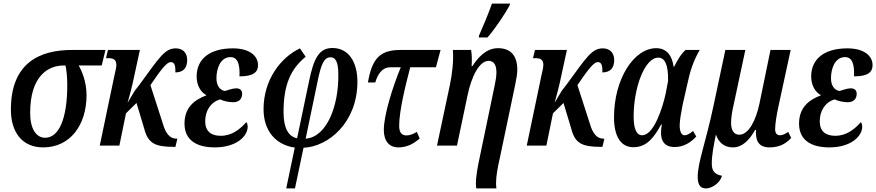

<svg xmlns="http://www.w3.org/2000/svg" viewBox="-20 -816 4910 1076"><path d="M222 10C374 10 465 -116 465 -283C465 -358 438 -420 421 -449H550L571 -536H383C204 -536 41 -465 41 -202C41 -75 104 10 222 10ZM233 -44C182 -44 149 -95 149 -183C149 -397 256 -449 336 -449H347C352 -428 357 -387 357 -340C357 -145 308 -44 233 -44Z M974 -39H968C931 -39 908 -70 893 -122L823 -339C869 -405 910 -468 937 -468C959 -468 964 -447 963 -410C1009 -411 1029 -436 1029 -480C1029 -513 1011 -545 965 -545C903 -545 872 -492 765 -346L735 -307L695 -240C705 -275 717 -321 723 -347L764 -536H585L574 -490H587C614 -490 632 -483 632 -453C632 -438 628 -422 620 -387L539 0H649L686 -181L745 -239L788 -96C809 -14 847 7 953 7H963Z M1184 10C1304 10 1368 -52 1368 -106C1368 -118 1364 -129 1360 -131C1326 -93 1281 -55 1217 -55C1163 -55 1130 -80 1130 -136C1130 -196 1161 -244 1214 -259C1228 -251 1262 -243 1286 -243C1321 -243 1337 -263 1337 -291C1337 -309 1326 -321 1304 -321C1283 -321 1260 -311 1240 -306C1210 -312 1193 -338 1193 -378C1193 -428 1213 -496 1272 -496C1314 -496 1325 -451 1322 -388C1402 -388 1426 -413 1426 -451C1426 -502 1380 -545 1285 -545C1157 -545 1082 -487 1082 -387C1082 -339 1104 -300 1136 -283L1135 -281C1071 -257 1014 -215 1014 -123C1014 -39 1071 10 1184 10Z M1584 240H1633L1681 12C1822 6 1983 -131 1983 -358C1983 -467 1935 -547 1843 -547C1767 -547 1738 -487 1712 -361L1645 -41C1597 -51 1569 -96 1569 -188C1569 -341 1609 -429 1693 -498L1661 -545C1555 -495 1457 -371 1457 -204C1457 -79 1529 -3 1632 11ZM1693 -39 1759 -356C1779 -455 1795 -495 1833 -495C1859 -495 1876 -471 1876 -401C1879 -225 1812 -47 1693 -39Z M2213 10C2259 10 2297 -9 2332 -40L2316 -77C2297 -65 2276 -57 2258 -57C2231 -57 2217 -74 2217 -111C2217 -194 2252 -336 2279 -439H2423L2449 -536H2224C2111 -536 2065 -490 2042 -354H2083C2097 -401 2122 -439 2168 -439H2226C2181 -330 2131 -172 2131 -88C2131 -24 2162 10 2213 10Z M2663 -606H2712C2754 -654 2812 -741 2835 -784L2839 -796H2737C2720 -746 2684 -660 2665 -618ZM2649 240H2762C2761 232 2760 222 2760 209C2760 170 2769 123 2781 70L2867 -340C2875 -379 2879 -403 2879 -426C2879 -505 2841 -546 2771 -546C2703 -546 2658 -492 2627 -445H2623C2625 -474 2625 -511 2620 -536H2518C2523 -478 2514 -399 2501 -339L2429 0H2541L2599 -276C2623 -395 2669 -475 2718 -475C2750 -475 2762 -449 2762 -410C2762 -390 2758 -363 2752 -336L2670 58C2658 114 2647 170 2647 212C2647 221 2648 232 2649 240Z M3367 -39H3361C3324 -39 3301 -70 3286 -122L3216 -339C3262 -405 3303 -468 3330 -468C3352 -468 3357 -447 3356 -410C3402 -411 3422 -436 3422 -480C3422 -513 3404 -545 3358 -545C3296 -545 3265 -492 3158 -346L3128 -307L3088 -240C3098 -275 3110 -321 3116 -347L3157 -536H2978L2967 -490H2980C3007 -490 3025 -483 3025 -453C3025 -438 3021 -422 3013 -387L2932 0H3042L3079 -181L3138 -239L3181 -96C3202 -14 3240 7 3346 7H3356Z M3529 9C3607 9 3646 -48 3685 -118H3689C3677 -52 3685 8 3761 8C3812 8 3853 -19 3882 -51L3864 -82C3847 -68 3832 -58 3816 -58C3798 -58 3789 -82 3789 -112C3789 -140 3797 -185 3805 -226L3831 -341C3848 -422 3865 -471 3901 -536H3822C3794 -511 3776 -477 3758 -442H3755C3747 -504 3716 -546 3658 -546C3532 -546 3421 -373 3421 -158C3421 -57 3456 9 3529 9ZM3579 -58C3547 -58 3531 -94 3531 -163C3531 -325 3593 -493 3669 -493C3705 -493 3726 -455 3724 -362L3710 -289C3695 -220 3646 -58 3579 -58Z M3937 240C3966 240 4015 212 4026 169C3980 161 3969 136 3969 100C3969 52 3979 3 3992 -62C4008 -16 4040 10 4087 10C4139 10 4178 -28 4212 -88H4217C4213 -32 4228 10 4293 10C4353 10 4388 -15 4414 -43L4397 -77C4379 -65 4367 -58 4350 -58C4333 -58 4324 -71 4324 -92C4324 -124 4333 -175 4342 -217L4411 -536H4298L4236 -235C4217 -145 4177 -61 4123 -61C4090 -61 4077 -91 4077 -128C4077 -157 4084 -197 4090 -222L4157 -536H4045L3979 -225C3935 -17 3890 95 3890 175C3890 225 3909 240 3937 240Z M4628 10C4748 10 4812 -52 4812 -106C4812 -118 4808 -129 4804 -131C4770 -93 4725 -55 4661 -55C4607 -55 4574 -80 4574 -136C4574 -196 4605 -244 4658 -259C4672 -251 4706 -243 4730 -243C4765 -243 4781 -263 4781 -291C4781 -309 4770 -321 4748 -321C4727 -321 4704 -311 4684 -306C4654 -312 4637 -338 4637 -378C4637 -428 4657 -496 4716 -496C4758 -496 4769 -451 4766 -388C4846 -388 4870 -413 4870 -451C4870 -502 4824 -545 4729 -545C4601 -545 4526 -487 4526 -387C4526 -339 4548 -300 4580 -283L4579 -281C4515 -257 4458 -215 4458 -123C4458 -39 4515 10 4628 10Z"/></svg>

Font: Noto Serif Condensed Semi
Style: Italic
Weight: 600
Width: 3
Italic angle: -12°
Designer: Monotype Design Team
Foundry: Monotype Imaging Inc.
Version: Version 1.901